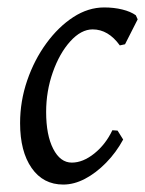

<svg xmlns="http://www.w3.org/2000/svg" viewBox="-20 -484 390 516"><path d="M229 -405Q198 -405 169 -373Q140 -341 122 -290Q104 -239 104 -183Q104 -121 123 -84Q142 -47 173 -47Q203 -47 233.5 -71.5Q264 -96 282 -134L296 -133L311 -109Q292 -74 265 -46.5Q238 -19 208.5 -3.5Q179 12 150 12Q96 12 65 -32.5Q34 -77 34 -153Q34 -212 53 -267.5Q72 -323 104.5 -367.5Q137 -412 177 -438Q217 -464 260 -464Q286 -464 308.5 -458.5Q331 -453 345 -443L350 -432L316 -365L302 -362Q271 -405 229 -405Z"/></svg>

Font: Alegreya
Style: Italic
Weight: 400
Italic angle: -7°
Designer: Juan Pablo del Peral
Foundry: Huerta Tipografica
Version: Version 2.009